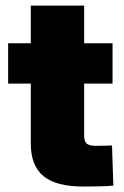

<svg xmlns="http://www.w3.org/2000/svg" viewBox="-20 -681 454 703"><path d="M392.1 -522.5V-375H9.8V-522.5ZM92.8 -660.6H288.1V-185.5Q288.1 -164.1 297.1 -155.5Q306.2 -147 331.5 -147Q343.8 -147 363.3 -147.5Q382.8 -147.9 390.1 -148.4L395 -1.5Q377.4 0.5 347.2 1.2Q316.9 2 285.2 2Q185.5 2 139.2 -36.1Q92.8 -74.2 92.8 -154.8Z"/></svg>

Font: Inter 28pt Black
Style: Regular
Weight: 900
Designer: Rasmus Andersson
Foundry: rsms
Version: Version 4.001;git-66647c0bb